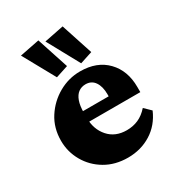

<svg xmlns="http://www.w3.org/2000/svg" viewBox="-162 -765 809 877"><g transform="rotate(-30 242.5 -326.5)"><path d="M258.8 7.8Q191.4 7.8 140.1 -22.5Q88.9 -52.7 60.1 -103Q31.2 -153.3 31.2 -211.9Q31.2 -279.3 64.5 -331.1Q97.7 -382.8 150.9 -413.1Q204.1 -443.4 264.6 -443.4Q353.5 -443.4 404.8 -390.1Q456.1 -336.9 456.1 -251V-223.6H172.9V-279.3H339.8L321.3 -249V-291Q321.3 -331.1 304.7 -355.5Q288.1 -379.9 256.8 -379.9Q235.4 -379.9 219.2 -368.2Q203.1 -356.4 194.3 -332Q185.5 -307.6 185.5 -269.5V-244.1Q185.5 -183.6 220.7 -143.6Q255.9 -103.5 316.4 -103.5Q349.6 -103.5 377.4 -115.7Q405.3 -127.9 429.7 -155.3L462.9 -123Q435.5 -59.6 381.3 -25.9Q327.1 7.8 258.8 7.8ZM288.1 -472.7 196.3 -640.6 298.8 -661.1 353.5 -494.1ZM160.2 -472.7 67.4 -640.6 170.9 -661.1 225.6 -494.1Z"/></g></svg>

Font: Crimson Pro Black
Style: Regular
Weight: 900
Designer: Jacques Le Bailly
Foundry: Baron von Fonthausen
Version: Version 1.003